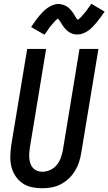

<svg xmlns="http://www.w3.org/2000/svg" viewBox="-20 -996 578 1024"><path d="M205 8Q176 8 148.5 2Q121 -4 99 -19.5Q77 -35 62 -58Q47 -81 40.5 -108Q34 -135 35 -164Q36 -193 40 -222L125 -735H226L139 -207Q137 -193 136 -178.5Q135 -164 136.5 -150Q138 -136 142.5 -123Q147 -110 156 -100Q165 -90 178 -85Q191 -80 206 -80Q226 -80 246.5 -89Q267 -98 281.5 -115Q296 -132 303.5 -152.5Q311 -173 315 -193L404 -735H505L413 -179Q409 -154 401 -130Q393 -106 379.5 -84Q366 -62 346.5 -43.5Q327 -25 303.5 -13Q280 -1 255 3.5Q230 8 205 8ZM217 -811 146 -852Q158 -870 168.5 -884.5Q179 -899 189 -911Q199 -923 209 -933Q219 -943 232.5 -953Q246 -963 261.5 -969Q277 -975 292 -975Q297 -975 301.5 -974Q306 -973 310.5 -972Q315 -971 319 -969.5Q323 -968 328 -966Q333 -964 336.5 -961.5Q340 -959 343.5 -956.5Q347 -954 350 -950.5Q353 -947 356.5 -943.5Q360 -940 363 -936.5Q366 -933 368 -929.5Q370 -926 372.5 -922.5Q375 -919 377 -915.5Q379 -912 382 -907Q385 -902 388 -898Q391 -894 394 -891Q397 -888 397 -886Q396 -886 394.5 -886.5Q393 -887 392 -887H391L394 -890Q398 -892 401 -894.5Q404 -897 406.5 -899.5Q409 -902 411 -904Q413 -906 415 -908Q417 -910 418.5 -912Q420 -914 422 -916.5Q424 -919 426.5 -921.5Q429 -924 431 -926.5Q433 -929 435.5 -932Q438 -935 440.5 -938Q443 -941 445 -944.5Q447 -948 449.5 -951.5Q452 -955 455 -959Q458 -963 461 -967Q464 -971 467 -976L538 -934Q526 -917 515.5 -902.5Q505 -888 495 -876Q485 -864 475 -853.5Q465 -843 452 -833.5Q439 -824 423.5 -818Q408 -812 393 -812Q388 -812 383 -812.5Q378 -813 373.5 -814Q369 -815 365 -816.5Q361 -818 356 -820.5Q351 -823 347.5 -825.5Q344 -828 340.5 -830.5Q337 -833 334 -836.5Q331 -840 327.5 -843.5Q324 -847 321 -850.5Q318 -854 316 -857.5Q314 -861 311.5 -864.5Q309 -868 307 -871.5Q305 -875 302 -880Q299 -885 296 -888.5Q293 -892 290 -895.5Q287 -899 287 -900V-901Q288 -901 289.5 -900.5Q291 -900 292 -900H293L290 -898Q286 -895 283 -892.5Q280 -890 277 -887Q274 -884 272.5 -882.5Q271 -881 269 -879Q267 -877 265.5 -875Q264 -873 262 -870.5Q260 -868 257.5 -865.5Q255 -863 253 -860.5Q251 -858 248.5 -855Q246 -852 243.5 -848.5Q241 -845 239 -842Q237 -839 234.5 -835Q232 -831 229.5 -827.5Q227 -824 223.5 -819.5Q220 -815 217 -811Z"/></svg>

Font: Iosevka Semibold
Style: Italic
Weight: 600
Italic angle: -9°
Monospace: yes
Designer: Belleve Invis
Foundry: Belleve Invis
Version: Version 32.5.0; ttfautohint (v1.8.4)